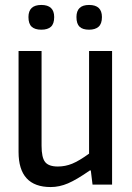

<svg xmlns="http://www.w3.org/2000/svg" viewBox="-20 -746 532 776"><path d="M147 -626Q121 -626 108 -638Q95 -650 95 -677Q95 -726 147 -726Q199 -726 199 -677Q199 -650 186 -638Q173 -626 147 -626ZM340 -626Q314 -626 301.5 -638Q289 -650 289 -677Q289 -726 340 -726Q392 -726 392 -677Q392 -650 378.5 -638Q365 -626 340 -626ZM185 10Q55 10 55 -132V-540H148V-157Q148 -109 162.5 -91Q177 -73 214 -73Q244 -73 272 -84.5Q300 -96 340 -125V-540H433V0H354L347 -57H343Q290 -20 255 -5Q220 10 185 10Z"/></svg>

Font: Encode Sans Compressed
Style: Medium
Weight: 500
Designer: Pablo Impallari, Andres Torresi
Foundry: Pablo Impallari, Andres Torresi
Version: Version 1.000; ttfautohint (v1.00) -l 8 -r 50 -G 200 -x 14 -